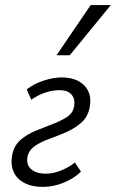

<svg xmlns="http://www.w3.org/2000/svg" viewBox="-20 -726 455 754"><path d="M148 8Q104 8 74 -8.5Q44 -25 32.5 -53.5Q21 -82 28 -118Q35 -154 60 -176Q85 -198 119 -212Q153 -226 186 -238.5Q219 -251 243 -266.5Q267 -282 271 -309Q276 -337 261 -354.5Q246 -372 212 -372Q186 -372 155.5 -361.5Q125 -351 103 -334L85 -375Q115 -398 153 -410Q191 -422 222 -422Q263 -422 290 -406.5Q317 -391 328 -364.5Q339 -338 332 -304Q325 -267 299.5 -244.5Q274 -222 241 -207.5Q208 -193 174.5 -181Q141 -169 117.5 -153Q94 -137 88 -111Q82 -80 102 -62Q122 -44 160 -44Q189 -44 221 -57Q253 -70 274 -88L298 -52Q272 -26 231 -9Q190 8 148 8ZM202 -509 336 -706H415L254 -509Z"/></svg>

Font: Ysabeau Infant
Style: Italic
Weight: 400
Italic angle: -12°
Designer: Christian Thalmann (Catharsis Fonts)
Version: Version 2.001;gftools[0.9.30]; featfreeze: ss01,ss02,lnum